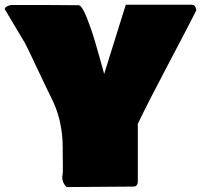

<svg xmlns="http://www.w3.org/2000/svg" viewBox="-46 -756 832 794"><path d="M766.1 -713.9Q735.4 -652.3 651.1 -492.9Q566.9 -333.5 523.9 -244.1V0Q521.5 8.3 517.6 12Q513.7 15.6 504.4 15.6Q458.5 15.6 367.9 16.6Q277.3 17.6 229 17.6Q211.4 0 211.4 -23.4Q213.4 -34.2 213.9 -47.9Q214.4 -61.5 213.9 -82.5Q213.4 -103.5 213.4 -109.4V-144.5Q213.4 -261.2 164.6 -354.5Q157.2 -369.6 149.2 -386.2Q141.1 -402.8 133.8 -418.5Q126.5 -434.1 118.7 -450.2Q110.8 -466.3 103.3 -482.4Q95.7 -498.5 88.4 -514.2Q81.1 -529.8 73 -546.4Q64.9 -563 57.1 -578.1L-26.4 -718.3Q-26.4 -724.6 -16.1 -730Q-5.9 -735.4 4.4 -735.4H127.4Q152.8 -735.4 203.9 -734.9Q254.9 -734.4 279.8 -734.4Q286.6 -733.4 294.9 -720.2Q303.2 -707 312.3 -684.6Q321.3 -662.1 330.1 -637Q338.9 -611.8 347.7 -581.5Q356.4 -551.3 363 -528.3Q369.6 -505.4 376.2 -481.4Q382.8 -457.5 384.8 -450.2L474.1 -736.3H749.5Q756.3 -735.4 759.8 -730.7Q763.2 -726.1 766.1 -713.9Z"/></svg>

Font: Bowlby One SC
Style: Regular
Weight: 400
Width: 1
Version: Version 1.2